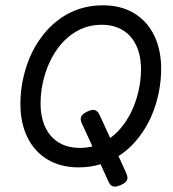

<svg xmlns="http://www.w3.org/2000/svg" viewBox="-20 -610 640 712"><path d="M577.6 -355.5Q577.6 -289.6 558.3 -225.6Q539.1 -161.6 502 -110.4Q466.8 -61.5 419.4 -31.2L448.2 32.2Q452.6 42 452.6 49.8Q452.6 57.6 446.8 64Q440.9 70.3 428.2 76.2Q415 82 406.2 82Q397.9 82 392.1 77.4Q386.2 72.8 381.8 62.5L353 -1Q314.9 10.7 271 10.7Q205.6 10.7 156.7 -18.3Q107.9 -47.4 81.8 -100.6Q55.7 -153.8 55.7 -224.1Q55.7 -290 75 -354Q94.2 -418 131.3 -469.2Q171.9 -525.9 230.5 -558.1Q289.1 -590.3 362.3 -590.3Q427.7 -590.3 476.6 -561.3Q525.4 -532.2 551.5 -479Q577.6 -425.8 577.6 -355.5ZM502.9 -352.5Q502.9 -403.8 485.4 -441.2Q467.8 -478.5 435.1 -498.3Q402.3 -518.1 356.9 -518.1Q305.7 -518.1 264.2 -494.1Q222.7 -470.2 192.9 -428.7Q162.6 -386.7 146.5 -333.5Q130.4 -280.3 130.4 -227.1Q130.4 -175.8 147.9 -138.4Q165.5 -101.1 198.2 -81.3Q231 -61.5 276.4 -61.5Q299.8 -61.5 322.8 -66.9L283.7 -151.9Q279.3 -161.6 279.3 -168.9Q279.3 -177.2 285.2 -183.8Q291 -190.4 303.7 -196.3Q317.9 -202.6 325.7 -202.6Q340.8 -202.6 350.1 -182.1L388.7 -98.1Q417 -118.2 440.4 -150.9Q470.7 -192.9 486.8 -246.1Q502.9 -299.3 502.9 -352.5Z"/></svg>

Font: Courier Prime Sans
Style: Italic
Weight: 400
Italic angle: -10°
Designer: Alan Dague-Greene
Foundry: Quote-Unquote Apps
Version: Version 3.020